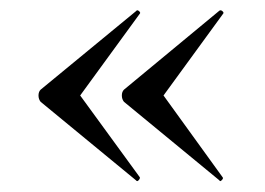

<svg xmlns="http://www.w3.org/2000/svg" viewBox="-20 -382 502 364"><path d="M238 -40 57 -189Q53 -194 53 -201Q53 -208 57 -212L238 -361Q240 -364 243.5 -361Q247 -358 245 -356L132 -201L245 -46Q246 -44 243 -40.5Q240 -37 238 -40ZM396 -40 215 -189Q211 -194 211 -201Q211 -208 215 -212L395 -361Q398 -364 401.5 -361Q405 -358 403 -356L290 -201L402 -46Q404 -44 400.5 -40.5Q397 -37 396 -40Z"/></svg>

Font: Cormorant Medium
Style: Regular
Weight: 500
Designer: Christian Thalmann (Catharsis Fonts)
Foundry: Catharsis Fonts
Version: Version 4.000